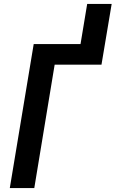

<svg xmlns="http://www.w3.org/2000/svg" viewBox="-20 -960 590 980"><path d="M30 0 152 -735H391L425 -940H550L498 -630H259L155 0Z"/></svg>

Font: Iosevka SS04 Extrabold Oblique
Style: Regular
Weight: 800
Italic angle: -9°
Monospace: yes
Designer: Belleve Invis
Foundry: Belleve Invis
Version: Version 19.0.0; ttfautohint (v1.8.4)